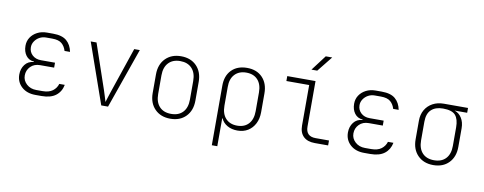

<svg xmlns="http://www.w3.org/2000/svg" viewBox="-75 -1166 4350 1726"><g transform="rotate(10 2100.0 -302.5)"><path d="M326 10H270Q191 10 143 -34Q95 -78 95 -146Q95 -199 124 -237Q153 -275 205 -279V-283Q158 -286 131.5 -321.5Q105 -357 105 -410Q105 -453 127 -486.5Q149 -520 187.5 -540Q226 -560 275 -560H331Q414 -560 455.5 -524Q497 -488 509 -425H459Q447 -466 418.5 -490.5Q390 -515 331 -515H275Q242 -515 215 -500Q188 -485 171.5 -460Q155 -435 155 -406Q155 -363 185.5 -334.5Q216 -306 265 -306H393V-261H265Q211 -261 178 -227.5Q145 -194 145 -146Q145 -100 180.5 -67.5Q216 -35 270 -35H326Q385 -35 418.5 -60Q452 -85 464 -125H514Q502 -62 455.5 -26Q409 10 326 10Z M869 0 676 -550H729L869 -140Q878 -113 887 -83.5Q896 -54 901 -37Q906 -54 915.5 -83.5Q925 -113 934 -140L1073 -550H1124L931 0Z M1500 10Q1412 10 1358.5 -44.5Q1305 -99 1305 -190V-360Q1305 -451 1358.5 -505.5Q1412 -560 1500 -560Q1589 -560 1642 -505.5Q1695 -451 1695 -360V-190Q1695 -99 1642 -44.5Q1589 10 1500 10ZM1500 -34Q1569 -34 1607 -75Q1645 -116 1645 -190V-360Q1645 -434 1606.5 -475Q1568 -516 1500 -516Q1432 -516 1393.5 -475Q1355 -434 1355 -360V-190Q1355 -116 1393 -75Q1431 -34 1500 -34Z M1910 180V-361Q1909 -453 1961 -506.5Q2013 -560 2103 -560Q2191 -560 2243 -506Q2295 -452 2295 -361V-190Q2295 -130 2272 -85Q2249 -40 2208.5 -15Q2168 10 2113 10Q2060 10 2020.5 -12.5Q1981 -35 1963 -75H1960V180ZM2103 -33Q2170 -33 2207.5 -74.5Q2245 -116 2245 -190V-361Q2245 -435 2207.5 -476Q2170 -517 2103 -517Q2036 -517 1997.5 -475.5Q1959 -434 1960 -361V-190Q1960 -116 1998 -74.5Q2036 -33 2103 -33Z M2818 0Q2751 0 2714.5 -35Q2678 -70 2678 -135V-505H2470V-550H2728V-135Q2728 -45 2818 -45H2940V0ZM2674 -645 2780 -785H2839L2727 -645Z M3326 10H3270Q3191 10 3143 -34Q3095 -78 3095 -146Q3095 -199 3124 -237Q3153 -275 3205 -279V-283Q3158 -286 3131.5 -321.5Q3105 -357 3105 -410Q3105 -453 3127 -486.5Q3149 -520 3187.5 -540Q3226 -560 3275 -560H3331Q3414 -560 3455.5 -524Q3497 -488 3509 -425H3459Q3447 -466 3418.5 -490.5Q3390 -515 3331 -515H3275Q3242 -515 3215 -500Q3188 -485 3171.5 -460Q3155 -435 3155 -406Q3155 -363 3185.5 -334.5Q3216 -306 3265 -306H3393V-261H3265Q3211 -261 3178 -227.5Q3145 -194 3145 -146Q3145 -100 3180.5 -67.5Q3216 -35 3270 -35H3326Q3385 -35 3418.5 -60Q3452 -85 3464 -125H3514Q3502 -62 3455.5 -26Q3409 10 3326 10Z M3900 10Q3812 10 3758.5 -44.5Q3705 -99 3705 -190V-360Q3705 -417 3729.5 -459.5Q3754 -502 3798 -526Q3842 -550 3900 -550H4120V-506H4005Q4046 -493 4070.5 -454Q4095 -415 4095 -360V-190Q4095 -99 4042 -44.5Q3989 10 3900 10ZM3900 -34Q3969 -34 4007 -75Q4045 -116 4045 -190V-360Q4045 -434 4014 -470Q3983 -506 3900 -506Q3832 -506 3793.5 -470Q3755 -434 3755 -360V-190Q3755 -116 3793 -75Q3831 -34 3900 -34Z"/></g></svg>

Font: NKDuy Mono Thin
Style: Regular
Weight: 100
Monospace: yes
Designer: NKDuy
Foundry: NKDuy
Version: Version 2.251; ttfautohint (v1.8.4.7-5d5b)